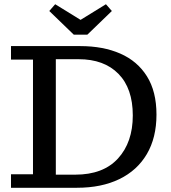

<svg xmlns="http://www.w3.org/2000/svg" viewBox="-20 -888 808 908"><path d="M352 -608H244V-62H336Q468 -62 538 -138.5Q608 -215 608 -342Q608 -470 540 -539Q472 -608 352 -608ZM32 -606V-670H360Q468 -670 549 -634.5Q630 -599 675 -527Q720 -455 720 -346Q720 -237 674.5 -159.5Q629 -82 544.5 -41Q460 0 344 0H32V-64H136V-606ZM241 -868 361 -794 481 -868 509 -836 393 -724H329L213 -836Z"/></svg>

Font: Source Serif 4 Caption
Style: Regular
Weight: 400
Designer: Frank Grießhammer
Foundry: Adobe Systems Incorporated
Version: Version 4.004;hotconv 1.0.117;makeotfexe 2.5.65602